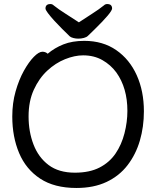

<svg xmlns="http://www.w3.org/2000/svg" viewBox="-20 -916 785 954"><path d="M529 -892Q537 -886 537 -874Q537 -855 449 -769Q429 -750 417 -738Q410 -731 396.5 -727.5Q383 -724 369.5 -724Q356 -724 345 -727Q333 -730 327 -735Q288 -772 249 -814Q230 -835 218 -851Q206 -867 206 -874Q206 -886 214 -892Q220 -896 230 -896Q240 -896 247 -889Q272 -869 305.5 -848Q339 -827 372 -805Q405 -827 438 -848Q471 -869 496 -889Q503 -896 513 -896Q523 -896 529 -892ZM191 -659Q206 -659 217 -649Q251 -678 295 -695.5Q339 -713 399 -713Q491 -713 557.5 -667Q624 -621 659.5 -542Q695 -463 695 -363Q695 -286 675 -217.5Q655 -149 614 -95.5Q573 -42 509.5 -12Q446 18 360 18Q250 18 179.5 -28.5Q109 -75 75 -155.5Q41 -236 41 -337Q41 -404 57.5 -462Q74 -520 98.5 -564Q123 -608 148 -633.5Q173 -659 191 -659ZM352 -58Q425 -58 474.5 -83.5Q524 -109 554 -153Q584 -197 598.5 -253.5Q613 -310 613 -365Q613 -479 558 -556Q530 -594 488.5 -617.5Q447 -641 393 -641Q351 -641 303.5 -622Q256 -603 215 -565Q174 -527 148 -470Q122 -413 122 -337.5Q122 -262 146.5 -198Q171 -134 221.5 -96Q272 -58 352 -58Z"/></svg>

Font: Moon Stars Kai
Style: Bold
Weight: 700
Designer: GuiWonder
Version: Version 1.101